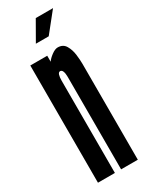

<svg xmlns="http://www.w3.org/2000/svg" viewBox="-188 -739 601 776"><g transform="rotate(-30 113.0 -351.0)"><path d="M20 0V-547H99V-519Q106.5 -530.5 123 -542.8Q139.5 -555 152 -555Q177 -555 188.5 -535.2Q200 -515.5 203 -490Q206 -464.5 206 -448V0H128V-432Q128 -448 124.2 -457.5Q120.5 -467 113 -467Q105.5 -467 102.2 -457Q99 -447 99 -431V0ZM83.5 -612 135 -702H215.5L143.5 -612Z"/></g></svg>

Font: League Gothic Condensed
Style: Regular
Weight: 400
Width: 3
Designer: The League of Moveable Type
Version: Version 2.001